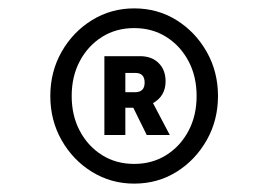

<svg xmlns="http://www.w3.org/2000/svg" viewBox="-20 -731 640 458"><path d="M300 -293Q245 -293 199.5 -321Q154 -349 127 -396.5Q100 -444 100 -502Q100 -560 127 -607.5Q154 -655 199.5 -683Q245 -711 300 -711Q356 -711 401 -683Q446 -655 473 -607.5Q500 -560 500 -502Q500 -444 473 -396.5Q446 -349 401 -321Q356 -293 300 -293ZM300 -340Q343 -340 376.5 -361Q410 -382 429.5 -418.5Q449 -455 449 -502Q449 -549 429.5 -585.5Q410 -622 376.5 -643Q343 -664 300 -664Q257 -664 223.5 -643Q190 -622 170.5 -585.5Q151 -549 151 -502Q151 -455 170.5 -418.5Q190 -382 223.5 -361Q257 -340 300 -340ZM229 -409V-597H314Q342 -597 358.5 -580.5Q375 -564 375 -537Q375 -502 345 -485L385 -409H330L298 -474H279V-409ZM303 -557H279V-511H302Q325 -511 325 -534Q325 -557 303 -557Z"/></svg>

Font: Red Hat Mono
Style: Bold
Weight: 700
Monospace: yes
Designer: Pentagram, MCKL
Foundry: Pentagram, MCKL
Version: Version 1.023; ttfautohint (v1.8.3)